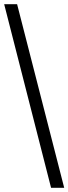

<svg xmlns="http://www.w3.org/2000/svg" viewBox="-20 -780 328 921"><path d="M225 121H288L62 -760H0Z"/></svg>

Font: Noto Serif Georgian Medium
Style: Regular
Weight: 500
Designer: Monotype Design Team, Akaki Razmadze
Foundry: Google LLC
Version: Version 2.003